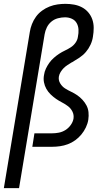

<svg xmlns="http://www.w3.org/2000/svg" viewBox="-48 -763 568 998"><path d="M-28 215 107 -597Q110 -617 118 -637.5Q126 -658 139 -676Q152 -694 170.5 -707.5Q189 -721 209.5 -729Q230 -737 251 -740Q272 -743 292 -743Q315 -743 337 -739Q359 -735 378 -725Q397 -715 411 -698.5Q425 -682 432 -661.5Q439 -641 439 -618Q439 -595 435 -572Q432 -551 422.5 -530.5Q413 -510 398.5 -493Q384 -476 364.5 -463Q345 -450 326 -439H325Q314 -432 303 -425Q292 -418 283 -409Q274 -400 267 -388.5Q260 -377 258 -365Q255 -346 265 -329.5Q275 -313 290 -303.5Q305 -294 322 -286Q339 -278 353.5 -268Q368 -258 380.5 -244.5Q393 -231 401.5 -215Q410 -199 412 -180Q414 -161 411 -141Q408 -121 398.5 -101Q389 -81 375 -64Q361 -47 343 -34Q325 -21 305 -13.5Q285 -6 264 -3Q243 0 223 0H120L131 -70H222Q240 -70 258 -73.5Q276 -77 292 -87Q308 -97 319.5 -113Q331 -129 334 -146Q337 -166 328.5 -183Q320 -200 305.5 -211Q291 -222 274.5 -230.5Q258 -239 243.5 -249Q229 -259 215.5 -272Q202 -285 193 -301Q184 -317 180.5 -335.5Q177 -354 181 -374Q183 -390 190.5 -406Q198 -422 208 -436Q218 -450 231.5 -462Q245 -474 259.5 -483.5Q274 -493 290 -500.5Q306 -508 320.5 -517.5Q335 -527 345 -541.5Q355 -556 357 -572Q361 -591 360 -609.5Q359 -628 350.5 -643Q342 -658 325.5 -665.5Q309 -673 290 -673Q272 -673 253 -668Q234 -663 219 -650.5Q204 -638 195.5 -620.5Q187 -603 184 -585L51 215Z"/></svg>

Font: Iosevka SS18
Style: Italic
Weight: 400
Italic angle: -9°
Monospace: yes
Designer: Belleve Invis
Foundry: Belleve Invis
Version: Version 25.1.1; ttfautohint (v1.8.4)